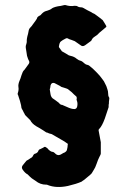

<svg xmlns="http://www.w3.org/2000/svg" viewBox="-20 -743 503 760"><path d="M412 -347Q411 -342 411 -332Q410 -330 410 -325.5Q410 -321 410 -319L395 -274Q384 -244 373 -233Q369 -230 371 -223Q372 -216 375 -201.5Q378 -187 379 -180V-135Q379 -134 378.5 -133Q378 -132 378 -131Q376 -128 373 -121Q370 -114 368 -110Q366 -105 362.5 -95Q359 -85 357 -81Q356 -78 352 -72L343 -57L337 -51Q333 -48 325 -41Q317 -34 313 -31Q311 -30 307.5 -27.5Q304 -25 303 -24Q283 -15 249 -7Q203 3 168 -11L166 -12Q164 -12 163 -12Q139 -12 121 -27Q111 -33 106 -37Q103 -39 97 -45L89 -53Q80 -57 70 -71Q63 -81 71 -90Q74 -93 80 -101Q81 -102 82.5 -104Q84 -106 85 -107Q87 -108 93 -111.5Q99 -115 101 -117Q108 -120 111 -127Q114 -134 120 -135Q129 -138 132 -146Q133 -151 140 -153L152 -159Q157 -164 162 -160Q168 -157 171 -152Q180 -143 187 -142Q192 -142 197 -137Q209 -123 225 -134Q231 -138 235 -139Q244 -144 245 -150Q248 -161 248 -170Q250 -174 245 -176Q244 -177 235 -183Q192 -208 185 -212Q184 -212 174 -215Q169 -218 163 -219Q159 -222 151 -227Q143 -232 136.5 -236Q130 -240 124 -243Q106 -254 100 -267L96 -271L83 -284Q78 -288 77 -293Q75 -295 73 -300Q71 -305 69 -308Q64 -315 64 -323Q64 -324 63.5 -325.5Q63 -327 63 -328Q62 -333 59 -343.5Q56 -354 54 -359Q54 -360 52.5 -364Q51 -368 50 -370V-373Q55 -387 53 -398Q51 -409 58 -425Q61 -431 65 -445Q70 -461 75 -465L77 -467Q91 -487 93 -489Q98 -495 95 -502Q94 -503 93 -505.5Q92 -508 91 -510Q90 -512 89 -516Q88 -520 87 -522Q86 -528 84.5 -538.5Q83 -549 82 -554Q81 -561 84 -568Q86 -574 86 -578Q85 -589 91 -609L94 -624Q95 -629 100 -634Q107 -641 109 -645Q111 -648 120 -660L126 -669Q127 -676 135 -680Q142 -683 144 -687Q152 -696 161 -699Q166 -700 176 -704L182 -707Q189 -714 209 -718Q220 -719 235 -723H239Q257 -717 275 -720Q282 -720 285 -719Q291 -714 302 -714Q306 -714 311 -711Q316 -708 326 -702.5Q336 -697 341 -695Q346 -691 354 -688Q356 -686 359.5 -684Q363 -682 365 -680Q368 -678 373 -674Q378 -670 381 -668Q382 -666 386 -664Q388 -661 392.5 -654Q397 -647 399 -643Q403 -637 399 -635Q397 -633 392.5 -629.5Q388 -626 386 -624Q378 -618 374 -614L365 -605Q364 -604 357 -599.5Q350 -595 347 -591.5Q344 -588 342 -583L339 -580Q337 -578 317 -564Q307 -557 299 -564Q281 -577 276 -580Q274 -581 269.5 -582.5Q265 -584 263 -585Q253 -588 252 -589Q245 -594 239 -590Q227 -584 221 -579Q215 -575 213 -557Q213 -556 215 -554Q219 -548 225 -540Q231 -536 234 -535Q236 -534 240 -531.5Q244 -529 246 -528Q252 -523 259 -522Q274 -519 284 -510Q292 -504 297 -503Q304 -502 313 -493Q314 -492 316.5 -490.5Q319 -489 320 -488Q331 -485 332 -484Q348 -472 362 -457Q376 -443 385 -430Q392 -422 397 -410Q401 -404 405 -390Q408 -382 408 -374Q408 -363 411 -359Q414 -355 412 -347ZM213 -336Q218 -329 224 -328H226L228 -327Q258 -313 267 -312Q284 -308 286 -324Q288 -336 284 -345Q282 -350 284 -354Q284 -360 281 -362Q278 -364 272.5 -369.5Q267 -375 264 -378L249 -390L245 -392Q242 -393 234.5 -395.5Q227 -398 223 -399Q222 -400 220 -401Q218 -402 217 -403Q203 -411 196 -414Q184 -418 180 -405Q180 -402 179 -397Q178 -392 177 -389Q178 -382 180 -370Q182 -356 194 -350Q195 -349 197.5 -347.5Q200 -346 201 -345Z"/></svg>

Font: Gutenberg Clean
Style: Regular
Weight: 400
Designer: Nicola Manzari, Bruno Pierini
Foundry: Unio | Creative Solutions
Version: Version 1.001;PS 001.001;hotconv 1.0.88;makeotf.lib2.5.64775